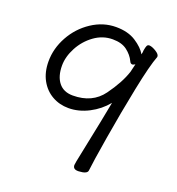

<svg xmlns="http://www.w3.org/2000/svg" viewBox="-132 -803 863 938"><g transform="rotate(20 300.0 -334.5)"><path d="M351 6Q351 4 354 -14Q412 -295 420 -342Q384 -298 332.5 -271.5Q281 -245 228 -245Q181 -245 142.5 -267Q104 -289 81.5 -330Q59 -371 59 -427Q59 -494 93.5 -556.5Q128 -619 187 -658Q246 -697 313 -697Q375 -697 416 -670.5Q457 -644 474 -614Q476 -621 476.5 -626.5Q477 -632 477 -635Q480 -653 483.5 -660.5Q487 -668 496 -668H498Q513 -666 532 -654Q551 -642 551 -631V-628Q531 -577 504 -444Q477 -311 454 -172.5Q431 -34 427 6Q426 26 381 28H377Q351 28 351 6ZM449 -552Q439 -552 434 -564Q421 -592 393 -613.5Q365 -635 318 -635Q266 -635 222.5 -603.5Q179 -572 153.5 -524Q128 -476 128 -430Q128 -374 153.5 -342Q179 -310 227 -310Q328 -310 380.5 -382Q433 -454 453 -516Q457 -530 458 -537L463 -558Q453 -552 449 -552Z"/></g></svg>

Font: Fusion Kai T
Style: Regular
Weight: 400
Designer: Fontworks Inc.
Version: Version 24.134;May 13, 2024